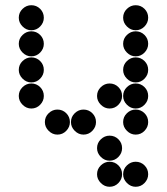

<svg xmlns="http://www.w3.org/2000/svg" viewBox="-20 -518 640 736"><path d="M52 -450Q52 -431 66.5 -416.5Q81 -402 100 -402Q120 -402 134 -416.5Q148 -431 148 -450Q148 -470 134 -484Q120 -498 100 -498Q81 -498 66.5 -484Q52 -470 52 -450ZM452 -450Q452 -431 466.5 -416.5Q481 -402 500 -402Q520 -402 534 -416.5Q548 -431 548 -450Q548 -470 534 -484Q520 -498 500 -498Q481 -498 466.5 -484Q452 -470 452 -450ZM52 -350Q52 -331 66.5 -316.5Q81 -302 100 -302Q120 -302 134 -316.5Q148 -331 148 -350Q148 -370 134 -384Q120 -398 100 -398Q81 -398 66.5 -384Q52 -370 52 -350ZM452 -350Q452 -331 466.5 -316.5Q481 -302 500 -302Q520 -302 534 -316.5Q548 -331 548 -350Q548 -370 534 -384Q520 -398 500 -398Q481 -398 466.5 -384Q452 -370 452 -350ZM52 -250Q52 -231 66.5 -216.5Q81 -202 100 -202Q120 -202 134 -216.5Q148 -231 148 -250Q148 -270 134 -284Q120 -298 100 -298Q81 -298 66.5 -284Q52 -270 52 -250ZM452 -250Q452 -231 466.5 -216.5Q481 -202 500 -202Q520 -202 534 -216.5Q548 -231 548 -250Q548 -270 534 -284Q520 -298 500 -298Q481 -298 466.5 -284Q452 -270 452 -250ZM52 -150Q52 -131 66.5 -116.5Q81 -102 100 -102Q120 -102 134 -116.5Q148 -131 148 -150Q148 -170 134 -184Q120 -198 100 -198Q81 -198 66.5 -184Q52 -170 52 -150ZM352 -150Q352 -131 366.5 -116.5Q381 -102 400 -102Q420 -102 434 -116.5Q448 -131 448 -150Q448 -170 434 -184Q420 -198 400 -198Q381 -198 366.5 -184Q352 -170 352 -150ZM452 -150Q452 -131 466.5 -116.5Q481 -102 500 -102Q520 -102 534 -116.5Q548 -131 548 -150Q548 -170 534 -184Q520 -198 500 -198Q481 -198 466.5 -184Q452 -170 452 -150ZM152 -50Q152 -31 166.5 -16.5Q181 -2 200 -2Q220 -2 234 -16.5Q248 -31 248 -50Q248 -70 234 -84Q220 -98 200 -98Q181 -98 166.5 -84Q152 -70 152 -50ZM252 -50Q252 -31 266.5 -16.5Q281 -2 300 -2Q320 -2 334 -16.5Q348 -31 348 -50Q348 -70 334 -84Q320 -98 300 -98Q281 -98 266.5 -84Q252 -70 252 -50ZM452 -50Q452 -31 466.5 -16.5Q481 -2 500 -2Q520 -2 534 -16.5Q548 -31 548 -50Q548 -70 534 -84Q520 -98 500 -98Q481 -98 466.5 -84Q452 -70 452 -50ZM352 50Q352 69 366.5 83.5Q381 98 400 98Q420 98 434 83.5Q448 69 448 50Q448 30 434 16Q420 2 400 2Q381 2 366.5 16Q352 30 352 50ZM352 150Q352 169 366.5 183.5Q381 198 400 198Q420 198 434 183.5Q448 169 448 150Q448 130 434 116Q420 102 400 102Q381 102 366.5 116Q352 130 352 150ZM452 150Q452 169 466.5 183.5Q481 198 500 198Q520 198 534 183.5Q548 169 548 150Q548 130 534 116Q520 102 500 102Q481 102 466.5 116Q452 130 452 150Z"/></svg>

Font: Matrix Sans Print
Style: Regular
Weight: 400
Designer: Brad Neil
Version: Version 1.100